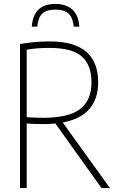

<svg xmlns="http://www.w3.org/2000/svg" viewBox="-20 -958 601 978"><path d="M82 0V-734Q116 -739.5 152.5 -743.2Q189 -747 234 -747Q480 -747 480 -539Q480 -368 299.5 -334L540 0H497L262 -329Q234 -326 203 -326Q174 -326 154 -326.8Q134 -327.5 116 -329V0ZM200 -358Q330 -358 388 -402.5Q446 -447 446 -539Q446 -627.5 396.2 -670.8Q346.5 -714 231 -714Q198 -714 171.2 -711.8Q144.5 -709.5 116 -705V-361Q141.5 -359.5 160 -358.8Q178.5 -358 200 -358ZM142 -822Q149.5 -938 262 -938Q317 -938 348.8 -909Q380.5 -880 384 -822H356Q351 -868.5 329 -888.8Q307 -909 262 -909Q217 -909 195.5 -888.8Q174 -868.5 170 -822Z"/></svg>

Font: Encode Sans Cnd Th
Style: Regular
Weight: 100
Width: 3
Designer: Multiple Designers
Foundry: Impallari Type
Version: Version 3.002; ttfautohint (v1.8.3) -l 8 -r 50 -G 200 -x 14 